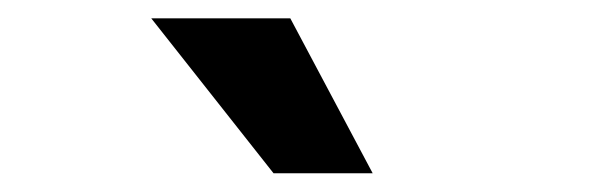

<svg xmlns="http://www.w3.org/2000/svg" viewBox="-20 -761 640 207"><path d="M274.9 -574.2 143.1 -741.2H293L381.8 -574.2Z"/></svg>

Font: Office Code Pro D Bold
Style: Regular
Weight: 700
Designer: Nathan Rutzky & Paul D. Hunt
Foundry: Adobe Systems Incorporated
Version: Version 1.004;PS 001.004;hotconv 1.0.70;makeotf.lib2.5.58329